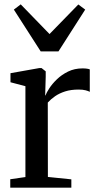

<svg xmlns="http://www.w3.org/2000/svg" viewBox="-20 -860 452 880"><path d="M27 0V-38.5L96.5 -48.5V-465L28 -483V-524.5L160 -548H170.5L189.5 -533V-508.5L187 -421.5L189 -424Q193 -435 206 -455.2Q219 -475.5 240.8 -496.5Q262.5 -517.5 292 -532Q321.5 -546.5 358 -546.5Q371 -546.5 378.8 -545.2Q386.5 -544 391.5 -542V-439Q386 -442.5 373 -446Q360 -449.5 340.5 -449.5Q305 -449.5 278.5 -441Q252 -432.5 232.5 -419Q213 -405.5 199 -390L199.5 -49L307 -38V0ZM166.5 -624.5 43.5 -816 75 -840 207 -704 339 -839.5 370.5 -816 248 -624.5Z"/></svg>

Font: Merriweather 60pt
Style: Regular
Weight: 400
Version: Version 2.100